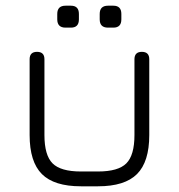

<svg xmlns="http://www.w3.org/2000/svg" viewBox="-20 -654 628 674"><path d="M210 -557Q181 -557 181 -586V-605Q181 -634 210 -634H229Q257 -634 257 -605V-586Q257 -557 229 -557ZM359 -557Q330 -557 330 -586V-605Q330 -634 359 -634H378Q406 -634 406 -605V-586Q406 -557 378 -557ZM84 -180V-446Q84 -472 110 -472Q136 -472 136 -446V-180Q136 -109 164.5 -80.5Q193 -52 264 -52H324Q395 -52 423.5 -80.5Q452 -109 452 -180V-446Q452 -472 478 -472Q504 -472 504 -446V-180Q504 -86 461 -43Q418 0 324 0H264Q170 0 127 -43Q84 -86 84 -180Z"/></svg>

Font: Jura
Style: Regular
Weight: 400
Designer: Daniel Johnson, Alexei Vanyashin
Foundry: Daniel Johnson
Version: Version 5.103